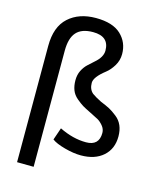

<svg xmlns="http://www.w3.org/2000/svg" viewBox="-124 -795 828 1016"><g transform="rotate(15 290.0 -287.0)"><path d="M327 -486Q367 -520 367 -556Q367 -634 279 -634Q217 -634 188 -601.5Q159 -569 159 -500V136L68 135V-502Q68 -607 125 -658.5Q182 -710 274.5 -710Q367 -710 412 -667.5Q457 -625 457 -561Q457 -526 439 -496.5Q421 -467 399 -450Q341 -405 341 -373Q341 -337 364 -318Q382 -305 414 -289Q446 -276 464 -266.5Q482 -257 506 -238Q551 -203 551 -135Q551 -67 506 -27Q461 13 384 13Q344 13 294.5 -0.5Q245 -14 223 -31L246 -98Q321 -61 392.5 -61Q464 -61 464 -131Q464 -152 449.5 -169.5Q435 -187 420 -195.5Q405 -204 375 -218.5Q345 -233 330 -242Q315 -251 293.5 -269Q272 -287 263 -310.5Q254 -334 254 -364Q254 -394 265.5 -417Q277 -440 293.5 -455.5Q310 -471 327 -486Z"/></g></svg>

Font: Rambla
Style: Regular
Weight: 400
Designer: Martin Sommaruga
Foundry: Martin Sommaruga
Version: Version 1.001